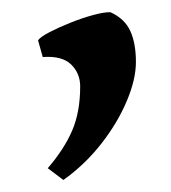

<svg xmlns="http://www.w3.org/2000/svg" viewBox="-20 -137 283 318"><path d="M205.1 -34.2Q205.1 -5.4 189.9 30.5Q174.8 66.4 147.7 101.1Q120.6 135.7 85 161.1L59.1 141.6Q86.4 109.9 99.6 79.1Q112.8 48.3 112.8 5.9Q112.8 -15.6 97.7 -30.3Q82.5 -44.9 50.8 -42.5L43 -70.3Q47.4 -76.2 62.5 -84Q77.6 -91.8 97.2 -99.6Q116.7 -107.4 135 -112.3Q153.3 -117.2 163.1 -116.7Q186.5 -106 195.8 -85.7Q205.1 -65.4 205.1 -34.2Z"/></svg>

Font: Gentium Book Plus
Style: Regular
Weight: 400
Designer: Victor Gaultney, Annie Olsen, Iska Routamaa, Becca Hirsbrunner
Foundry: SIL International
Version: Version 6.101